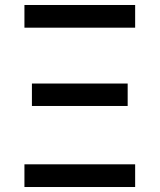

<svg xmlns="http://www.w3.org/2000/svg" viewBox="-20 -750 640 770"><path d="M78 -639V-730H522V-639ZM108 -325V-415H492V-325ZM78 0V-91H522V0Z"/></svg>

Font: JetBrainsMono NFM Medium
Style: Regular
Weight: 500
Monospace: yes
Designer: Philipp Nurullin, Konstantin Bulenkov
Foundry: JetBrains
Version: Version 2.304; ttfautohint (v1.8.4.7-5d5b);Nerd Fonts 3.3.0